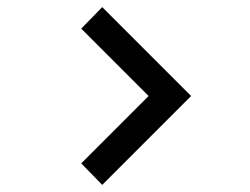

<svg xmlns="http://www.w3.org/2000/svg" viewBox="-20 -598 704 540"><path d="M208.5 -138.5 398 -328 208.5 -517.5 267.5 -578 517.5 -328 267.5 -78Z"/></svg>

Font: Russisch Sans
Style: Bold
Weight: 700
Designer: Michael Sharanda (font) & Cristiano Sobral (main changes)
Foundry: Michael Sharanda
Version: Version 2.00;September 8, 2020;FontCreator 13.0.0.2681 64-bi